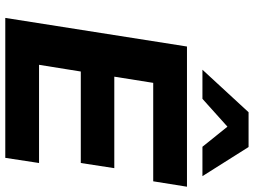

<svg xmlns="http://www.w3.org/2000/svg" viewBox="-140 -844 984 745"><g transform="rotate(90 352.5 -472.0)"><path d="M50 0 161 -705H705L684 -574H302L278 -423H633L613 -293H258L232 -131H613L593 0ZM251 -765 416 -944H551L664 -765H550L472 -862L364 -765Z"/></g></svg>

Font: Nunito Sans 10pt SemiExpanded ExtraBold
Style: Italic
Weight: 800
Width: 6
Italic angle: -9°
Designer: Vernon Adams
Foundry: Vernon Adams
Version: Version 3.101;gftools[0.9.27]